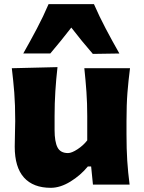

<svg xmlns="http://www.w3.org/2000/svg" viewBox="-20 -900 700 936"><path d="M227.5 15.6Q142.1 15.6 96.9 -34.4Q51.8 -84.5 51.8 -185.1Q51.8 -222.7 53 -250.7Q54.2 -278.8 54.2 -309.6Q54.2 -390.1 49.6 -448.5Q44.9 -506.8 37.6 -567.4L260.3 -572.8Q253.4 -512.7 249.8 -454.6Q246.1 -396.5 246.1 -334V-266.1Q246.1 -209.5 260.3 -181.6Q274.4 -153.8 311.5 -153.8Q329.6 -153.8 358.2 -172.6Q386.7 -191.4 405.3 -215.8V-334Q405.3 -396.5 401.4 -451.7Q397.5 -506.8 391.1 -567.4H613.8Q606 -506.8 601.3 -448.5Q596.7 -390.1 596.7 -309.6V-244.6Q596.7 -173.8 600.3 -116.9Q604 -60.1 611.8 0H433.1L424.3 -88.4H408.2Q373 -45.4 323.5 -14.9Q273.9 15.6 227.5 15.6ZM432.6 -637.2Q377.4 -700.7 327.6 -765.6Q303.2 -733.9 277.6 -702.4Q252 -670.9 225.1 -639.2H93.3Q127.4 -699.2 159.4 -759.8Q191.4 -820.3 216.8 -879.9H438Q463.9 -820.3 495.8 -759.8Q527.8 -699.2 562 -639.2Z"/></svg>

Font: Pinar ExtraBold
Style: Regular
Weight: 800
Designer: Amin Abedi
Version: Version 3.000